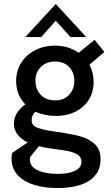

<svg xmlns="http://www.w3.org/2000/svg" viewBox="-20 -731 557 964"><path d="M38 66Q38 48 41 37L119 -16Q50 -50 50 -111Q50 -165 107 -207Q61 -255 61 -324Q61 -376 87 -416.5Q113 -457 157.5 -479.5Q202 -502 256 -502Q323 -502 375 -466L455 -531L504 -470L429 -406Q450 -366 450 -320Q450 -243 397 -196Q344 -149 259 -149Q205 -149 158 -170Q139 -154 139 -128Q139 -102 165 -91Q191 -80 251 -71Q333 -60 379.5 -47.5Q426 -35 455.5 -8Q485 19 485 69Q485 138 429 175.5Q373 213 270 213Q162 213 100 174Q38 135 38 66ZM353 -325Q353 -369 326.5 -395.5Q300 -422 257 -422Q213 -422 185.5 -395Q158 -368 158 -326Q158 -283 184.5 -255Q211 -227 257 -227Q301 -227 327 -255Q353 -283 353 -325ZM270 142Q325 142 357 126.5Q389 111 389 81Q389 59 372 47Q355 35 325.5 28.5Q296 22 238 15Q207 11 175 3L131 58Q131 64 130 70Q130 105 168.5 123.5Q207 142 270 142ZM260 -711 413 -545H334L260 -627L187 -545H107Z"/></svg>

Font: Hanken Grotesk Medium
Style: Regular
Weight: 500
Designer: Alfredo Marco Pradil
Foundry: Hanken Design Co.
Version: Version 3.014